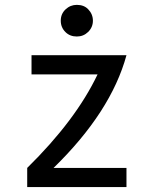

<svg xmlns="http://www.w3.org/2000/svg" viewBox="-20 -762 626 782"><path d="M293 -742.2Q321.8 -742.2 338.9 -724.6Q358.4 -704.6 358.4 -677.7Q358.4 -650.9 338.9 -631.8Q319.8 -613.3 293 -613.3Q265.1 -613.3 247.1 -630.9Q227.5 -649.9 227.5 -677.7Q227.5 -705.6 247.1 -723.9Q266.6 -742.2 293 -742.2ZM90.8 0V-78.1Q288.6 -272.5 377.4 -459H108.4V-537.1H495.1Q432.1 -306.2 198.2 -78.1H495.1V0Z"/></svg>

Font: Consola Mono
Style: Book
Weight: 400
Monospace: yes
Version: Version 2.001